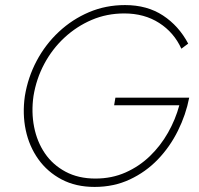

<svg xmlns="http://www.w3.org/2000/svg" viewBox="-20 -729 785 757"><path d="M430 -314H687Q672 -258 642.5 -206Q613 -154 571 -113.5Q529 -73 475 -49Q421 -25 356 -25Q289 -25 238.5 -52Q188 -79 157 -124.5Q126 -170 114.5 -228.5Q103 -287 112 -350Q123 -418 154.5 -477Q186 -536 234 -580.5Q282 -625 341.5 -650.5Q401 -676 470 -676Q549 -676 607.5 -638.5Q666 -601 695 -537L722 -557Q685 -627 622.5 -668Q560 -709 473 -709Q397 -709 331 -681Q265 -653 212 -603.5Q159 -554 124.5 -489Q90 -424 78 -350Q68 -280 81.5 -216Q95 -152 131 -101.5Q167 -51 223 -21.5Q279 8 353 8Q429 8 492 -21.5Q555 -51 602.5 -100.5Q650 -150 681.5 -213.5Q713 -277 726 -344H435Z"/></svg>

Font: Jost ExtraLight
Style: Italic
Weight: 250
Italic angle: -5°
Version: Version 3.710